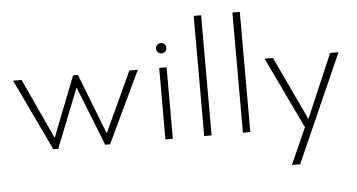

<svg xmlns="http://www.w3.org/2000/svg" viewBox="-66 -985 2545 1369"><g transform="rotate(-5 1206.5 -300.0)"><path d="M285 0H319.5L488 -424L656 0H691L934 -512H873.5L674 -80L505.5 -512H470.5L301.5 -80L102 -512H41.5Z M1113.5 -613.5Q1129 -613.5 1139.8 -624.2Q1150.5 -635 1150.5 -650.5Q1150.5 -666 1139.8 -676.8Q1129 -687.5 1113.5 -687.5Q1098 -687.5 1087.2 -676.8Q1076.5 -666 1076.5 -650.5Q1076.5 -635 1087.2 -624.2Q1098 -613.5 1113.5 -613.5ZM1087 0H1140V-512H1087Z M1364.5 0H1417.5V-860H1364.5Z M1641.5 0H1694.5V-860H1641.5Z M1969.5 260H2028.5L2370.5 -512H2310.5L2115.5 -56.5L1901.5 -512H1841.5L2085.5 0Z"/></g></svg>

Font: Spartan Light
Style: Regular
Weight: 300
Designer: Matt Bailey, Mirko Velimirovic
Foundry: Matt Bailey
Version: Version 1.003; ttfautohint (v1.8.3)